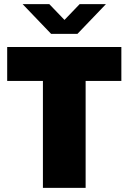

<svg xmlns="http://www.w3.org/2000/svg" viewBox="-20 -915 626 935"><path d="M496 -895H368L294 -818L220 -895H90L229 -750H357ZM571 -521V-686H15V-521H189V0H397V-521Z"/></svg>

Font: Chivo Light
Style: Bold
Weight: 900
Designer: Hector Gatti
Foundry: Omnibus-Type
Version: Version 1.003;PS 001.003;hotconv 1.0.70;makeotf.lib2.5.58329